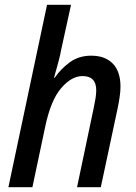

<svg xmlns="http://www.w3.org/2000/svg" viewBox="-20 -780 567 800"><path d="M15 0 176 -760H276L236 -578Q231 -549 222 -517Q213 -485 205 -456H208Q234 -494 271.5 -521Q309 -548 360 -548Q418 -548 450 -515Q482 -482 482 -419Q482 -399 478.5 -375.5Q475 -352 470 -328L400 0H301L370 -328Q375 -351 378 -370Q381 -389 381 -404Q381 -463 324 -463Q278 -463 235 -413Q192 -363 169 -255L115 0Z"/></svg>

Font: Noto Sans SemiCondensed Medium
Style: Italic
Weight: 500
Width: 4
Italic angle: -12°
Designer: Monotype Design Team
Foundry: Monotype Imaging Inc.
Version: Version 2.013; ttfautohint (v1.8.4.7-5d5b)